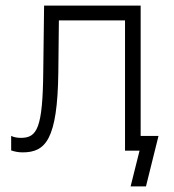

<svg xmlns="http://www.w3.org/2000/svg" viewBox="-20 -540 622 688"><path d="M61 6C143 6 186 -39 189 -281L191 -467H428V0H480L448 128H503L548 -53H484V-520H138L135 -283C133 -81 113 -46 55 -46C42 -46 30 -48 20 -53V-1C32 3 45 6 61 6Z"/></svg>

Font: Fixel Display Light
Style: Regular
Weight: 300
Designer: AlfaBravo + MacPaw
Foundry: Kyrylo Tkachov, Marchela Mozhyna, Serhii Makarenko, Maria Weinstein, Zakhar Kryvoshyya
Version: Version 1.211